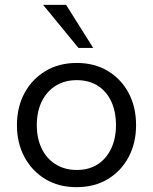

<svg xmlns="http://www.w3.org/2000/svg" viewBox="-20 -766 632 793"><path d="M296 7Q222 7 167 -26.5Q112 -60 81 -117.5Q50 -175 50 -249Q50 -324 81.5 -382Q113 -440 168.5 -473Q224 -506 297 -506Q371 -506 426 -472.5Q481 -439 511.5 -381.5Q542 -324 542 -249Q542 -175 511 -117Q480 -59 425 -26Q370 7 296 7ZM297 -64Q347 -64 383 -87Q419 -110 439 -152Q459 -194 459 -249Q459 -305 439.5 -347Q420 -389 383.5 -412Q347 -435 297 -435Q248 -435 210.5 -412Q173 -389 152.5 -347Q132 -305 132 -249Q132 -194 152.5 -152Q173 -110 210.5 -87Q248 -64 297 -64ZM304 -568 158 -746H253L365 -568Z"/></svg>

Font: REM Medium Light
Style: Regular
Weight: 300
Version: Version 1.005;gftools[0.9.28]